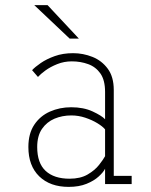

<svg xmlns="http://www.w3.org/2000/svg" viewBox="-20 -720 590 751"><path d="M248.5 11Q176 11 133.5 -30.2Q91 -71.5 91 -145Q91 -197.5 114 -232Q137 -266.5 175.2 -283.5Q213.5 -300.5 258.5 -300.5Q307 -300.5 342.5 -284Q378 -267.5 391 -253.5V-360.5Q391 -406.5 372.8 -432.5Q354.5 -458.5 324.8 -469.2Q295 -480 261 -480Q230.5 -480 203.8 -469.2Q177 -458.5 157.2 -444Q137.5 -429.5 128.5 -419L105.5 -445.5Q117 -458 139.5 -473.5Q162 -489 194 -500.5Q226 -512 266 -512Q305 -512 341.5 -497.5Q378 -483 401.5 -451.2Q425 -419.5 425 -368V-32H495V0H391V-60Q384.5 -46.5 366.2 -29.8Q348 -13 318.5 -1Q289 11 248.5 11ZM252 -21Q294.5 -21 322.8 -37.5Q351 -54 367.5 -75Q384 -96 391 -109V-214Q381.5 -225.5 361 -238Q340.5 -250.5 313.8 -259.5Q287 -268.5 259 -268.5Q223.5 -268.5 193.2 -255.8Q163 -243 144.2 -215.8Q125.5 -188.5 125.5 -145Q125.5 -82 158.5 -51.5Q191.5 -21 252 -21ZM252.5 -569 114 -700H166L288.5 -569Z"/></svg>

Font: Trispace SemiCondensed Thin
Style: Regular
Weight: 100
Width: 4
Designer: Tyler Finck
Foundry: Etcetera Type Company
Version: Version 1.210; ttfautohint (v1.8.3)